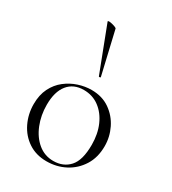

<svg xmlns="http://www.w3.org/2000/svg" viewBox="-181 -828 840 937"><g transform="rotate(30 238.5 -359.0)"><path d="M230 13Q171 13 127.5 -16Q84 -45 60.5 -93.5Q37 -142 37 -198Q37 -250 56 -288Q75 -326 106.5 -350.5Q138 -375 175 -387Q212 -399 248 -399Q308 -399 351 -369Q394 -339 417 -292Q440 -245 440 -193Q440 -129 411 -83Q382 -37 334.5 -12Q287 13 230 13ZM258 -5Q314 -5 348 -42.5Q382 -80 382 -167Q382 -228 361 -276Q340 -324 302.5 -352Q265 -380 215 -380Q158 -380 126 -340.5Q94 -301 94 -227Q94 -168 114.5 -117Q135 -66 172 -35.5Q209 -5 258 -5ZM148 -727Q147 -731 154 -731Q161 -731 171.5 -728.5Q182 -726 190.5 -722.5Q199 -719 199 -716L255 -476Q257 -474 251.5 -472.5Q246 -471 245 -474Z"/></g></svg>

Font: Cormorant Garamond Light
Style: Regular
Weight: 300
Designer: Christian Thalmann (Catharsis Fonts)
Foundry: Catharsis Fonts
Version: Version 4.001